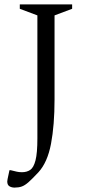

<svg xmlns="http://www.w3.org/2000/svg" viewBox="-20 -680 418 873"><path d="M46 173Q33 173 23 167Q13 161 13 145Q13 143 14.5 134Q16 125 23 94H29Q46 98 56 100.5Q66 103 80 103Q102 103 117.5 92.5Q133 82 141.5 49Q150 16 150 -51V-610L70 -640V-660H308V-640L228 -610V-228Q228 -111 212 -26.5Q196 58 155 103Q126 134 109.5 148.5Q93 163 79 168Q65 173 46 173Z"/></svg>

Font: Spectral Light
Style: Regular
Weight: 300
Designer: Jean-Baptiste Levee
Foundry: Production Type
Version: Version 2.001